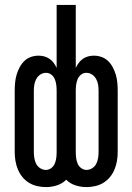

<svg xmlns="http://www.w3.org/2000/svg" viewBox="-20 -755 540 783"><path d="M168 8Q150 8 132 4Q114 0 98.5 -9.5Q83 -19 71.5 -33Q60 -47 53 -64Q46 -81 43 -99Q40 -117 40 -135V-385Q40 -401 41.5 -417.5Q43 -434 47.5 -449.5Q52 -465 59.5 -479.5Q67 -494 78.5 -505.5Q90 -517 105.5 -522.5Q121 -528 137 -528Q149 -528 160.5 -525Q172 -522 182 -515Q192 -508 199 -498.5Q206 -489 211 -478V-735H289V-478Q294 -489 301 -498.5Q308 -508 318 -515Q328 -522 339.5 -525Q351 -528 363 -528Q379 -528 394.5 -522.5Q410 -517 421.5 -505.5Q433 -494 440.5 -479.5Q448 -465 452.5 -449.5Q457 -434 458.5 -417.5Q460 -401 460 -385V-135Q460 -117 457 -99Q454 -81 447 -64Q440 -47 428.5 -33Q417 -19 401.5 -9.5Q386 0 368 4Q350 8 332 8Q310 8 288 1Q266 -6 250 -22Q234 -6 212 1Q190 8 168 8ZM167 -62Q179 -62 189 -69.5Q199 -77 203.5 -88Q208 -99 209.5 -111Q211 -123 211 -135V-385Q211 -397 209.5 -409Q208 -421 203.5 -432Q199 -443 189.5 -450.5Q180 -458 168 -458Q155 -458 144.5 -451Q134 -444 128 -433Q122 -422 120 -410Q118 -398 118 -385V-135Q118 -123 120 -110.5Q122 -98 127.5 -87Q133 -76 144 -69Q155 -62 167 -62ZM333 -62Q345 -62 356 -69Q367 -76 372.5 -87Q378 -98 380 -110.5Q382 -123 382 -135V-385Q382 -398 380 -410Q378 -422 372 -433Q366 -444 355.5 -451Q345 -458 332 -458Q320 -458 310.5 -450.5Q301 -443 296.5 -432Q292 -421 290.5 -409Q289 -397 289 -385V-135Q289 -123 290.5 -111Q292 -99 296.5 -88Q301 -77 311 -69.5Q321 -62 333 -62Z"/></svg>

Font: Iosevka Fuck
Style: Regular
Weight: 400
Monospace: yes
Designer: Belleve Invis
Foundry: Belleve Invis
Version: Version 28.0.7; ttfautohint (v1.8.3)